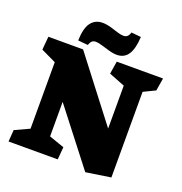

<svg xmlns="http://www.w3.org/2000/svg" viewBox="-141 -905 985 1041"><g transform="rotate(20 352.0 -384.5)"><path d="M353.5 -651.4Q384.3 -642.1 406.7 -642.1Q448.2 -642.1 470.7 -674.3Q493.2 -706.5 497.1 -777.8L440.9 -783.2Q436 -766.6 427.5 -759Q418.9 -751.5 404.8 -751.5Q390.1 -751.5 367.2 -758.8L333 -769.5Q302.2 -779.3 276.9 -779.3Q234.4 -779.3 210.2 -747.6Q186 -715.8 184.1 -644L241.2 -638.7Q247.1 -655.3 254.9 -662.6Q262.7 -669.9 277.3 -669.9Q293 -669.9 321.3 -661.1ZM105 -489.7V-106L21.5 -67.4L16.6 0H300.3L306.6 -72.3L218.8 -103V-302.2L464.4 14.2L607.4 -7.3V-501.5L674.8 -534.2L687 -607.4H419.9L408.2 -534.2L500 -498V-250.5L225.6 -607.4H25.4L18.6 -530.8Z"/></g></svg>

Font: Neuton ExtraBold
Style: Regular
Weight: 800
Designer: Brian M Zick
Foundry: Brian M Zick
Version: Version 1.560